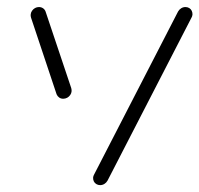

<svg xmlns="http://www.w3.org/2000/svg" viewBox="-20 -539 580 559"><path d="M188.5 -273.7Q188.1 -267.8 184.6 -262.6Q181.1 -257.4 175.6 -254.4Q170 -251.5 164.1 -251.5Q157.4 -251.5 152.4 -255Q147.4 -258.5 144.8 -264.4L70.4 -487.4Q68.9 -492.6 69.3 -496.3Q69.6 -502.2 73.1 -507.4Q76.7 -512.6 82 -515.6Q87.4 -518.5 93.3 -518.5Q100 -518.5 105.2 -515Q110.4 -511.5 112.6 -505.6L187.4 -282.6Q188.5 -278.9 188.5 -273.7ZM271.5 0Q265.6 0 260.6 -3Q255.6 -5.9 253.1 -11.1Q250.7 -16.3 251.1 -22.2Q251.5 -26.7 254.1 -31.1L498.5 -505.6Q501.9 -511.5 507.6 -515Q513.3 -518.5 520 -518.5Q525.9 -518.5 530.9 -515.6Q535.9 -512.6 538.3 -507.4Q540.7 -502.2 540.4 -496.3Q539.6 -490.7 537.4 -487.4L293 -13Q289.6 -7 283.9 -3.5Q278.1 0 271.5 0Z"/></svg>

Font: 26F Galaxy Sans Oblique
Style: Regular
Weight: 400
Italic angle: -5°
Designer: C₂₉H₂₅N₃O₅
Version: Version 1.200;FEAKit 1.0